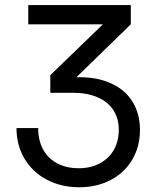

<svg xmlns="http://www.w3.org/2000/svg" viewBox="-20 -748 632 779"><path d="M46.9 -228.5H134.8Q134.8 -178.7 154.8 -141.8Q174.8 -105 212.2 -85.2Q249.5 -65.4 299.8 -65.4Q347.7 -65.4 384.5 -85Q421.4 -104.5 441.7 -139.6Q461.9 -174.8 461.9 -220.7Q461.9 -268.1 439.5 -302Q417 -335.9 374.8 -353.8Q332.5 -371.6 274.9 -371.6H184.1V-442.9L396.5 -648.4V-649.4H94.7V-727.5H510.7V-649.4L270.5 -415.5V-433.6Q358.9 -439.5 421.4 -413.8Q483.9 -388.2 515.9 -338.1Q547.9 -288.1 547.9 -220.7Q547.9 -153.3 516.6 -100.3Q485.4 -47.4 429.2 -17.8Q373 11.7 301.8 11.7Q228 11.7 169.9 -19Q111.8 -49.8 79.3 -104.5Q46.9 -159.2 46.9 -228.5Z"/></svg>

Font: Intratopia Thin
Style: Regular
Weight: 100
Designer: Rasmus Andersson
Foundry: rsms
Version: Version 3.000;Glyphs 3.2.3 (3260)